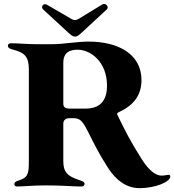

<svg xmlns="http://www.w3.org/2000/svg" viewBox="-20 -955 897 989"><path d="M698.9 14.2C780.5 14.2 857.2 -18.5 857.2 -45.5C857.2 -49.7 855.1 -54.7 848 -54.7C841.6 -54.7 827.4 -50.4 813.2 -50.4C786.2 -50.4 752.1 -68.5 708.8 -137.1C650.6 -229 622.9 -284.8 589.5 -353.7C586.3 -360.4 583.1 -365.4 583.1 -368.6C583.1 -372.9 588.8 -375.7 594.5 -378.6C670.8 -413.7 708.8 -467 708.8 -542.6C708.8 -672.6 594.5 -740.8 436.1 -740.8C379.3 -740.8 309.3 -728 252.5 -727.3H161.9C113.6 -728 68.5 -732.2 36.9 -732.2C25.6 -732.2 20.6 -726.6 20.6 -718.8C20.6 -710.6 26.6 -704.5 46.2 -699.6C105.5 -684.7 128.6 -664.4 128.6 -597.3V-122.2C128.6 -55.4 122.9 -39.8 71 -23.4C59.7 -19.9 54 -14.2 54 -6.4C54 0.7 58.9 5.7 68.9 5.7C93.8 5.7 152 0 213.8 0C308.2 0 353 5.7 398.4 5.7C409.8 5.7 415.5 0.4 415.5 -7.8C415.5 -17 408 -21.3 387.8 -27.7C326.7 -47.2 306.1 -70 306.1 -124.3V-317.5C306.1 -333.1 315.3 -345.2 333.8 -345.9C344.5 -346.2 361.5 -346.9 372.2 -345.2C396.3 -340.9 409.4 -324.6 435.4 -272.7C462 -219.5 487.9 -166.2 533.4 -95.2C553.3 -63.9 605.8 14.2 698.9 14.2ZM202.4 -906.2 331.7 -786.9C362.6 -758.2 372.9 -760.7 400.6 -786.9L529.8 -906.2C543.7 -918.7 525.2 -942.8 506.4 -931.8L386 -858.3C371.4 -849.4 361.5 -849.4 346.9 -858L222.3 -930.4C202.8 -941.4 188.2 -919 202.4 -906.2ZM306.1 -421.2V-630.7C306.1 -685.4 338.8 -698.9 380 -698.9C446 -698.9 531.2 -637.8 531.2 -513.5C531.2 -412.6 469.5 -396.3 423.3 -395.6C394.9 -395.2 366.5 -395.2 338.1 -395.6C315.3 -396 306.1 -403.4 306.1 -421.2Z"/></svg>

Font: Margiela Serif
Style: Bold
Weight: 700
Designer: Andreas Faust, Stefan Endress
Version: Version 1.002;FEAKit 1.0